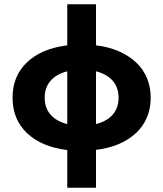

<svg xmlns="http://www.w3.org/2000/svg" viewBox="-20 -730 767 902"><path d="M296 152V-25Q175 -40 107 -104.5Q39 -169 39 -271Q39 -373 107 -437.5Q175 -502 296 -517V-710H431V-517Q491 -510 538.5 -489Q586 -468 619.5 -436.5Q653 -405 670.5 -363Q688 -321 688 -271Q688 -221 670.5 -179Q653 -137 619.5 -105.5Q586 -74 538.5 -53.5Q491 -33 431 -26V152ZM190 -271Q190 -223 217.5 -191.5Q245 -160 296 -147V-395Q245 -382 217.5 -350.5Q190 -319 190 -271ZM537 -271Q537 -319 509.5 -350.5Q482 -382 431 -395V-147Q482 -160 509.5 -191.5Q537 -223 537 -271Z"/></svg>

Font: Geist
Style: Bold
Weight: 400
Designer: Basement.studio, Andrés Briganti, Mateo Zaragoza
Foundry: Basement.studio, Vercel, Andrés Briganti, Guido Ferreyra, Mateo Zaragoza
Version: Version 1.401